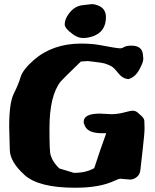

<svg xmlns="http://www.w3.org/2000/svg" viewBox="-20 -879 733 908"><path d="M441.4 -854Q481 -839.8 481 -798.3Q481 -729 419.4 -707.5Q396.5 -699.2 373 -699.2Q349.6 -699.2 326.2 -715.8Q286.1 -744.1 286.1 -763.4Q286.1 -782.7 297.4 -801.8Q325.7 -849.6 370.6 -854.5Q388.2 -856.4 396 -857.4Q409.7 -859.4 418 -859.4Q426.3 -859.4 441.4 -854ZM395.5 -590.3Q374 -589.4 362.3 -587.9Q274.9 -503.4 267.1 -493.7Q213.9 -426.8 213.9 -272Q213.9 -160.6 219.2 -145.8Q224.6 -130.9 226.8 -126.5Q229 -122.1 232.2 -117.2Q235.4 -112.3 239.3 -106.4Q247.6 -95.2 260.3 -82.5L329.6 -61.5Q387.2 -61.5 425.8 -84Q452.6 -167.5 482.4 -249H461.4Q387.7 -249 377.9 -293.9L376 -295.9V-303.7Q376 -341.8 453.1 -341.8L507.8 -338.9Q541 -339.8 569.3 -347.7Q597.7 -355.5 606.4 -355.5Q615.2 -355.5 620.6 -353Q630.4 -349.1 640.1 -338.4Q662.1 -321.3 662.6 -308.1Q663.6 -287.1 663.6 -272Q663.6 -247.1 654.8 -171.4Q646 -95.7 643.8 -74.5Q641.6 -53.2 626.5 -41.5Q611.3 -29.8 595.2 -29.8H594.7L550.3 -33.7Q541.5 -33.7 522 -24.4Q452.1 8.8 337.9 8.8H333.5Q162.6 8.8 95.7 -51.8Q28.8 -112.3 26.4 -168L23.4 -279.3Q23.4 -393.1 45.4 -436.5Q67.4 -480 77.4 -514.4Q87.4 -548.8 139.2 -594.7Q229 -672.9 363.3 -672.9Q415.5 -672.9 455.3 -665.3Q495.1 -657.7 510.3 -655.3Q539.6 -650.4 548.3 -650.4Q557.1 -650.4 567.6 -656.7Q578.1 -663.1 601.1 -663.1H602.1Q652.3 -663.1 656.2 -619.6L657.7 -600.1Q657.7 -584 638.4 -549.1Q619.1 -514.2 587.9 -504.9Q560.5 -506.3 539.3 -533Q518.1 -559.6 507.8 -564.9Q497.6 -570.3 493.7 -572Q489.7 -573.7 485.1 -575.2Q480.5 -576.7 475.6 -578.6Q458.5 -583.5 395.5 -590.3Z"/></svg>

Font: Drukaatie burti
Style: Heavy
Weight: 800
Version: Version 0.14